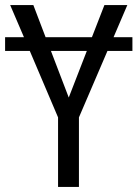

<svg xmlns="http://www.w3.org/2000/svg" viewBox="-20 -734 540 754"><path d="M500 -534H402L290 -273V0H208V-273L97 -534H0V-588H74L20 -714H111L159 -588H341L390 -714H480L426 -588H500ZM321 -534H180L250 -351Z"/></svg>

Font: Noto Sans Mono UI Cond
Style: Regular
Weight: 400
Width: 3
Monospace: yes
Designer: Monotype Design team
Foundry: Monotype Imaging Inc.
Version: Version 1.000